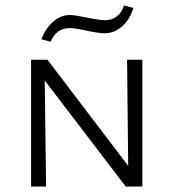

<svg xmlns="http://www.w3.org/2000/svg" viewBox="-20 -684 635 704"><path d="M236 -581Q186 -581 166 -531L132 -540Q146 -579 174.5 -604Q203 -629 236 -629Q253 -629 299 -619.5Q345 -610 365 -610Q416 -610 435 -664L469 -655Q456 -612 427.5 -587Q399 -562 364 -562Q342 -562 298 -571.5Q254 -581 236 -581ZM446 -465H502V0H441L144 -389L149 0H94V-465H154L450 -76Z"/></svg>

Font: EauTestSC Semilight
Style: Regular
Weight: 300
Designer: Christian Thalmann (Catharsis Fonts)
Version: Version 0.001;PS 000.001;hotconv 1.0.88;makeotf.lib2.5.64775